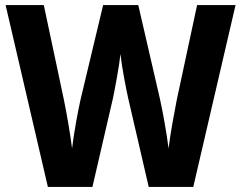

<svg xmlns="http://www.w3.org/2000/svg" viewBox="-20 -734 947 754"><path d="M905 -714H754L674 -341C664 -290 648 -204 642 -151C635 -209 618 -302 608 -346L523 -714H385L297 -346C287 -303 270 -211 263 -151C257 -203 241 -293 231 -342L152 -714H2L168 0H343L424 -350C432 -389 449 -479 453 -522C458 -473 475 -386 483 -350L564 0H739Z"/></svg>

Font: Noto Sans Armenian SemiCondensed Medium
Style: Regular
Weight: 500
Width: 4
Designer: Monotype Design Team
Foundry: Monotype Imaging Inc.
Version: Version 2.008